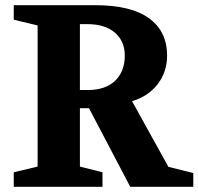

<svg xmlns="http://www.w3.org/2000/svg" viewBox="-20 -720 765 740"><path d="M33 0V-56L125 -78V-622L33 -644V-700H346Q485 -700 554.5 -649.5Q624 -599 624 -506Q624 -443 588 -396Q552 -349 489 -330L629 -77L725 -53V0H482L323 -303H288V-78L375 -56V0ZM288 -373H317Q387 -373 424 -409Q461 -445 461 -506Q461 -561 423 -594Q385 -627 316 -627H288Z"/></svg>

Font: Volkhov
Style: Bold
Weight: 700
Designer: Cyreal (www.cyreal.org)
Foundry: Cyreal (www.cyreal.org)
Version: Version 1.010